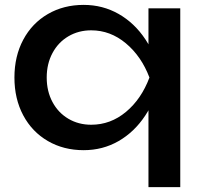

<svg xmlns="http://www.w3.org/2000/svg" viewBox="-20 -600 826 785"><path d="M717 165H587V-200L593 -235V-349L587 -369V-566H717ZM322 14Q240 14 175.5 -23.5Q111 -61 75 -128.5Q39 -196 39 -283Q39 -370 75 -437.5Q111 -505 175.5 -542.5Q240 -580 322 -580Q400 -580 465 -543Q530 -506 574.5 -439Q619 -372 637 -283Q618 -194 573.5 -127Q529 -60 464.5 -23Q400 14 322 14ZM353 -90Q432 -90 495 -142.5Q558 -195 591 -283Q558 -370 494.5 -423Q431 -476 353 -476Q301 -476 259.5 -451.5Q218 -427 194.5 -383Q171 -339 171 -283Q171 -227 194.5 -183Q218 -139 259.5 -114.5Q301 -90 353 -90Z"/></svg>

Font: Unbounded Variable
Style: Regular
Weight: 400
Designer: Luke Prowse, Jean-Baptiste Morizot, Fátima Lázaro, Florian Runge
Foundry: NaN
Version: Version 1.600;FEAKit 1.0